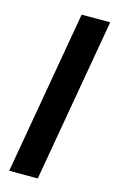

<svg xmlns="http://www.w3.org/2000/svg" viewBox="-109 -734 472 779"><g transform="rotate(15 127.0 -344.0)"><path d="M133.5 0H13.5L133.5 -688H253.5Z"/></g></svg>

Font: Lucymar Sans SemiBold
Style: Italic
Weight: 600
Italic angle: -10°
Foundry: The League of Moveable Type (original font) / Main changes by Cristiano Sobral with portions from Mirco Monsees
Version: Version 2.00;August 30, 2020;FontCreator 13.0.0.2681 64-bit